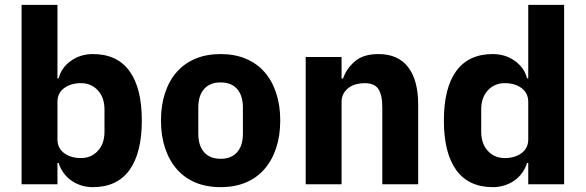

<svg xmlns="http://www.w3.org/2000/svg" viewBox="-20 -760 2416 792"><path d="M69 -740H217V-437H222Q233 -481 272.5 -509Q312 -537 363 -537Q463 -537 514 -467Q565 -397 565 -263Q565 -129 514 -58.5Q463 12 363 12Q337 12 314 4.5Q291 -3 272.5 -16.5Q254 -30 241 -48.5Q228 -67 222 -88H217V0H69ZM314 -108Q356 -108 383.5 -137.5Q411 -167 411 -217V-308Q411 -358 383.5 -387.5Q356 -417 314 -417Q272 -417 244.5 -396.5Q217 -376 217 -340V-185Q217 -149 244.5 -128.5Q272 -108 314 -108Z M890 12Q832 12 786.5 -7Q741 -26 709.5 -62Q678 -98 661 -149Q644 -200 644 -263Q644 -326 661 -377Q678 -428 709.5 -463.5Q741 -499 786.5 -518Q832 -537 890 -537Q948 -537 993.5 -518Q1039 -499 1070.5 -463.5Q1102 -428 1119 -377Q1136 -326 1136 -263Q1136 -200 1119 -149Q1102 -98 1070.5 -62Q1039 -26 993.5 -7Q948 12 890 12ZM890 -105Q934 -105 958 -132Q982 -159 982 -209V-316Q982 -366 958 -393Q934 -420 890 -420Q846 -420 822 -393Q798 -366 798 -316V-209Q798 -159 822 -132Q846 -105 890 -105Z M1241 0V-525H1389V-436H1395Q1409 -477 1444 -507Q1479 -537 1541 -537Q1622 -537 1663.5 -483Q1705 -429 1705 -329V0H1557V-317Q1557 -368 1541 -392.5Q1525 -417 1484 -417Q1466 -417 1449 -412.5Q1432 -408 1418.5 -398Q1405 -388 1397 -373.5Q1389 -359 1389 -340V0Z M2159 -88H2154Q2148 -67 2135 -48.5Q2122 -30 2103.5 -16.5Q2085 -3 2061.5 4.5Q2038 12 2013 12Q1913 12 1862 -58.5Q1811 -129 1811 -263Q1811 -397 1862 -467Q1913 -537 2013 -537Q2064 -537 2103.5 -509Q2143 -481 2154 -437H2159V-740H2307V0H2159ZM2062 -108Q2104 -108 2131.5 -128.5Q2159 -149 2159 -185V-340Q2159 -376 2131.5 -396.5Q2104 -417 2062 -417Q2020 -417 1992.5 -387.5Q1965 -358 1965 -308V-217Q1965 -167 1992.5 -137.5Q2020 -108 2062 -108Z"/></svg>

Font: IBM Plex Arabic
Style: Bold
Weight: 700
Designer: Mike Abbink, Paul van der Laan, Pieter van Rosmalen, Wael Morcos, Khajak Apelian
Foundry: Bold Monday
Version: Version 1.0